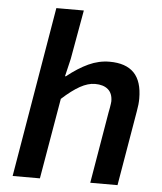

<svg xmlns="http://www.w3.org/2000/svg" viewBox="-54 -823 735 870"><g transform="rotate(5 313.5 -387.5)"><path d="M167 -775H292L252 -551L233 -471H237Q287 -511 333.5 -532.5Q380 -554 429 -554Q503 -554 540 -516Q577 -478 577 -399Q577 -373 571 -341L513 0H389L444 -325L448 -346Q452 -370 452 -376Q452 -412 431 -430Q410 -448 372 -448Q340 -448 304 -428Q268 -408 223 -367L160 0H36Z"/></g></svg>

Font: Nebula Sans Semibold
Style: Regular
Weight: 600
Italic angle: -9°
Designer: Paul D. Hunt for Adobe (as Source Sans)
Foundry: Nebula Entertainment & Broadcasting LLC
Version: Version 1.010